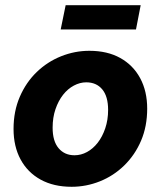

<svg xmlns="http://www.w3.org/2000/svg" viewBox="-20 -705 640 737"><path d="M255 12Q186 12 136 -15.5Q86 -43 59 -93Q32 -143 32 -210Q32 -278 56 -333.5Q80 -389 121 -428.5Q162 -468 214.5 -489Q267 -510 323 -510Q392 -510 441.5 -482.5Q491 -455 518 -405Q545 -355 545 -288Q545 -220 521.5 -165Q498 -110 457 -70Q416 -30 363.5 -9Q311 12 255 12ZM266 -109Q291 -109 314 -121.5Q337 -134 355 -157Q373 -180 384 -212.5Q395 -245 395 -283Q395 -335 372.5 -362Q350 -389 311 -389Q287 -389 263.5 -376.5Q240 -364 222 -341Q204 -318 193 -286Q182 -254 182 -215Q182 -163 205 -136Q228 -109 266 -109ZM213 -592 232 -685H520L502 -592Z"/></svg>

Font: Source Code Pro ExtraBold
Style: Italic
Weight: 800
Italic angle: -11°
Monospace: yes
Designer: Paul D. Hunt, Teo Tuominen
Foundry: Adobe Systems Incorporated
Version: Version 1.016;hotconv 1.0.116;makeotfexe 2.5.65601